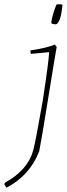

<svg xmlns="http://www.w3.org/2000/svg" viewBox="-62 -664 310 891"><path d="M178 -554Q178 -555 177 -557.5Q176 -560 176 -561Q181 -597 200 -643Q218 -646 228 -642Q222 -582 211 -565Q206 -555 200 -552Q192 -550 178 -554ZM-32 207Q-34 204 -37.5 198.5Q-41 193 -42 191L-39 184Q68 124 92 34Q103 -5 136 -194Q165 -384 166 -422L82 -414Q79 -418 79 -430Q153 -441 193 -457L201 -446Q195 -415 162.5 -213Q130 -11 120 38Q76 151 -32 207Z"/></svg>

Font: Albura ExtraLight
Style: Italic
Weight: 156
Italic angle: -7°
Designer: Mercedes Jáuregui
Foundry: Omnibus-Type Team
Version: Version 1.000